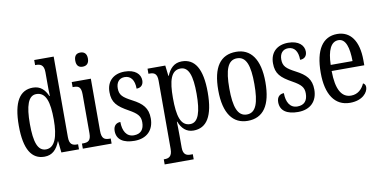

<svg xmlns="http://www.w3.org/2000/svg" viewBox="-88 -1024 3039 1524"><g transform="rotate(-10 1431.5 -262.0)"><path d="M200 10C264 10 300 -29 325 -92H327L337 0H479V-41H471C434 -41 409 -52 409 -111V-760H252V-719H258C293 -719 323 -710 323 -650V-563C323 -526 323 -489 325 -458H321C298 -510 264 -546 203 -546C98 -546 41 -460 41 -267C41 -75 98 10 200 10ZM222 -45C156 -45 130 -118 130 -266C130 -411 156 -491 221 -491C298 -491 323 -411 323 -267C323 -132 294 -45 222 -45Z M622 -641C651 -641 674 -656 674 -698C674 -740 651 -755 622 -755C593 -755 572 -740 572 -698C572 -656 593 -641 622 -641ZM510 0H742V-41H732C693 -41 669 -52 669 -115V-536H515V-495H525C562 -495 583 -484 583 -425V-110C583 -51 558 -41 520 -41H510Z M926 10C1025 10 1083 -49 1083 -143C1083 -227 1043 -268 962 -310C892 -347 866 -368 866 -423C866 -470 890 -502 935 -502C984 -502 1013 -465 1013 -395C1049 -395 1069 -417 1069 -452C1069 -502 1027 -545 942 -545C855 -545 796 -495 796 -405C796 -321 833 -285 923 -235C989 -198 1011 -174 1011 -125C1011 -67 984 -34 928 -34C868 -34 840 -86 840 -157C811 -157 783 -140 783 -94C783 -24 837 10 926 10Z M1128 236H1362V195H1345C1314 195 1284 187 1284 128V33C1284 -13 1283 -52 1282 -81H1285C1307 -25 1343 11 1401 11C1507 11 1564 -76 1564 -269C1564 -461 1507 -546 1403 -546C1341 -546 1305 -507 1282 -451H1279L1269 -536H1126V-495H1136C1170 -495 1196 -486 1196 -427V123C1196 186 1166 195 1134 195H1128ZM1384 -44C1306 -44 1284 -128 1284 -272C1284 -409 1306 -492 1384 -492C1450 -492 1475 -416 1475 -273C1475 -128 1450 -44 1384 -44Z M1838 10C1963 10 2029 -81 2029 -269C2029 -456 1957 -546 1841 -546C1714 -546 1649 -456 1649 -269C1649 -81 1721 10 1838 10ZM1840 -41C1766 -41 1738 -119 1738 -269C1738 -418 1765 -494 1839 -494C1914 -494 1940 -418 1940 -269C1940 -119 1914 -41 1840 -41Z M2244 10C2343 10 2401 -49 2401 -143C2401 -227 2361 -268 2280 -310C2210 -347 2184 -368 2184 -423C2184 -470 2208 -502 2253 -502C2302 -502 2331 -465 2331 -395C2367 -395 2387 -417 2387 -452C2387 -502 2345 -545 2260 -545C2173 -545 2114 -495 2114 -405C2114 -321 2151 -285 2241 -235C2307 -198 2329 -174 2329 -125C2329 -67 2302 -34 2246 -34C2186 -34 2158 -86 2158 -157C2129 -157 2101 -140 2101 -94C2101 -24 2155 10 2244 10Z M2663 10C2765 10 2810 -50 2810 -91C2810 -109 2801 -119 2790 -124C2771 -81 2736 -45 2681 -45C2605 -45 2563 -114 2562 -264H2825V-304C2825 -462 2761 -546 2655 -546C2540 -546 2474 -452 2474 -264C2474 -90 2541 10 2663 10ZM2739 -313H2563C2566 -430 2597 -496 2657 -496C2716 -496 2738 -422 2739 -313Z"/></g></svg>

Font: Noto Serif Ethiopic XCn
Style: Regular
Weight: 400
Width: 2
Designer: Monotype Design Team
Foundry: Monotype Imaging Inc.
Version: Version 2.102